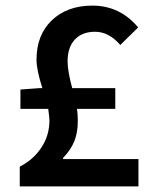

<svg xmlns="http://www.w3.org/2000/svg" viewBox="-20 -668 553 688"><path d="M50.8 0V-70.8Q99.6 -95.7 128.4 -139.4Q157.2 -183.1 157.2 -236.8Q157.2 -246.1 152.8 -277.8H53.2V-347.2L120.1 -352.1H131.8Q110.8 -418 110.8 -454.1Q110.8 -543 166 -595.5Q221.2 -647.9 311 -647.9Q409.7 -647.9 475.1 -569.8L411.1 -506.8Q370.1 -554.2 320.8 -554.2Q274.4 -554.2 248.3 -526.4Q222.2 -498.5 222.2 -448.2Q222.2 -413.1 238.8 -352.1H393.1V-277.8H255.9Q258.8 -258.3 258.8 -235.8Q258.8 -192.4 246.3 -161.9Q233.9 -131.3 206.1 -102.1V-98.1H476.1V0Z"/></svg>

Font: Source Sans Pro Semibold
Style: Regular
Weight: 600
Designer: Paul D. Hunt
Foundry: Adobe Systems Incorporated
Version: Version 2.020;PS 2.0;hotconv 1.0.86;makeotf.lib2.5.63406